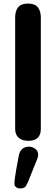

<svg xmlns="http://www.w3.org/2000/svg" viewBox="-20 -782 314 1077"><path d="M209 -59Q209 8 139 8Q105 8 85 -9Q65 -26 65 -59V-684Q65 -720 81.5 -741Q98 -762 137 -762Q176 -762 192.5 -741Q209 -720 209 -684ZM98 275Q81 276 71.5 269Q62 262 61 251Q61 248 61 241Q61 234 63.5 217Q66 200 71 169Q76 138 86 88Q91 65 105 53.5Q119 42 136 41Q156 39 174 50Q192 61 194 82Q195 93 190 107L136 241Q132 249 125.5 261Q119 273 98 275Z"/></svg>

Font: Madimi One
Style: Regular
Weight: 400
Designer: Taurai Valerie Mtake, Mirko Velimirovic
Foundry: TaVaTake
Version: Version 1.000; ttfautohint (v1.8.4.7-5d5b)